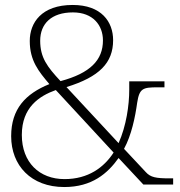

<svg xmlns="http://www.w3.org/2000/svg" viewBox="-20 -744 724 774"><path d="M239 10C351 10 414 -45 458 -107L558 0H678V-25H664C609 -25 587 -29 568 -50L480 -144C510 -199 525 -272 533 -330C542 -388 556 -392 616 -392H643V-416H501V-382C501 -320 489 -236 458 -167L248 -393C381 -434 436 -491 436 -582C436 -656 389 -724 273 -724C147 -724 100 -652 100 -579C100 -499 136 -456 179 -405C83 -366 25 -305 25 -195C25 -77 105 10 239 10ZM224 -417C170 -475 142 -512 142 -580C142 -648 187 -694 274 -694C355 -694 395 -642 395 -581C395 -502 344 -449 224 -417ZM240 -22C139 -22 68 -89 68 -200C68 -311 138 -357 205 -381L438 -129C399 -69 336 -22 240 -22Z"/></svg>

Font: Noto Serif Georgian ExtraLight
Style: Regular
Weight: 200
Designer: Monotype Design Team, Akaki Razmadze
Foundry: Google LLC
Version: Version 2.003